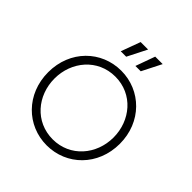

<svg xmlns="http://www.w3.org/2000/svg" viewBox="-258 -1195 1398 1398"><g transform="rotate(45 440.5 -496.0)"><path d="M441 12C645 12 810 -148 810 -373C810 -597 644 -757 441 -757C237 -757 72 -598 72 -373C72 -148 237 12 441 12ZM137 -373C137 -547 260 -696 441 -696C622 -696 745 -547 745 -373C745 -197 620 -50 441 -50C261 -50 137 -197 137 -373ZM338 -854H394L470 -1004H393ZM489 -854H544L620 -1004H543Z"/></g></svg>

Font: Mluvka Light
Style: Regular
Weight: 300
Designer: Modified by Jiří Krblich, Original typeface by Gumpita Rahayu
Foundry: Gumpita Rahayu & Jiří Krblich
Version: Version 2.000;Glyphs 3.1.1 (3134)